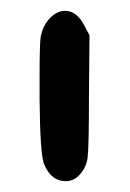

<svg xmlns="http://www.w3.org/2000/svg" viewBox="-20 -838 239 354"><path d="M144 -661Q144 -566 141.5 -547Q139 -528 125 -514Q115 -504 101 -504Q74 -504 61 -536Q54 -555 53 -653V-701Q53 -756 55 -770Q59 -791 72 -804.5Q85 -818 100 -818Q122 -818 136 -790L145 -773Z"/></svg>

Font: Chanighter Handwriting Cyr
Style: Regular
Weight: 400
Designer: Sin Chanighter
Version: Version 001.001